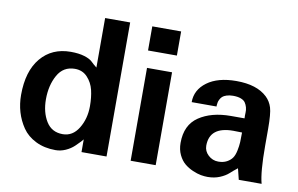

<svg xmlns="http://www.w3.org/2000/svg" viewBox="-76 -864 1580 1018"><g transform="rotate(10 714.0 -354.5)"><path d="M547.9 0H413.1V-68.4Q409.2 -63.5 401.4 -54.7Q393.6 -45.9 374.5 -27.8Q355.5 -9.8 329.1 2Q302.7 13.7 275.4 13.7Q214.8 13.7 168.5 -9.3Q122.1 -32.2 96.2 -70.3Q70.3 -108.4 57.6 -151.9Q44.9 -195.3 44.9 -243.2Q44.9 -371.1 104.5 -442.4Q164.1 -513.7 265.6 -513.7Q308.6 -513.7 338.9 -504.4Q369.1 -495.1 382.3 -481.9Q395.5 -468.8 413.1 -455.1V-721.7H547.9ZM415 -247.1Q415 -294.9 405.8 -333.5Q396.5 -372.1 370.1 -400.4Q343.8 -428.7 302.7 -428.7Q240.2 -428.7 209.5 -373.5Q178.7 -318.4 178.7 -243.2Q178.7 -173.8 208.5 -125Q238.3 -76.2 297.9 -76.2Q351.6 -76.2 383.3 -127.9Q415 -179.7 415 -247.1Z M822.3 -591.8H667V-721.7H822.3ZM812.5 0H677.7V-500H812.5Z M1382.8 0H1259.8L1245.1 -59.6Q1223.6 -43 1206.1 -26.9Q1188.5 -10.7 1159.2 1.5Q1129.9 13.7 1093.8 13.7Q1077.1 13.7 1057.6 10.3Q1038.1 6.8 1013.2 -3.9Q988.3 -14.6 968.8 -30.8Q949.2 -46.9 935.5 -75.2Q921.9 -103.5 921.9 -139.6Q921.9 -236.3 988.8 -281.2Q1055.7 -326.2 1160.2 -326.2H1233.4Q1232.4 -341.8 1233.4 -356.4Q1234.4 -371.1 1230.5 -385.3Q1226.6 -399.4 1219.2 -410.2Q1211.9 -420.9 1195.3 -427.2Q1178.7 -433.6 1153.3 -433.6Q1133.8 -433.6 1118.7 -428.7Q1103.5 -423.8 1096.2 -417Q1088.9 -410.2 1084 -400.4Q1079.1 -390.6 1078.1 -383.8Q1077.1 -377 1076.2 -369.1V-362.3H942.4Q942.4 -428.7 1000 -471.2Q1057.6 -513.7 1157.2 -513.7Q1267.6 -513.7 1323.2 -460.9Q1346.7 -438.5 1356.4 -406.7Q1366.2 -375 1366.2 -292V-202.1Q1366.2 -60.5 1382.8 0ZM1233.4 -250Q1216.8 -251 1186.5 -251Q1058.6 -251 1058.6 -148.4Q1058.6 -119.1 1081.5 -97.7Q1104.5 -76.2 1135.7 -76.2Q1162.1 -76.2 1181.2 -86.4Q1200.2 -96.7 1210.4 -111.3Q1220.7 -126 1226.1 -151.9Q1231.4 -177.7 1232.4 -198.2Q1233.4 -218.8 1233.4 -250Z"/></g></svg>

Font: FreeUniversal
Style: Bold
Weight: 700
Version: Version 1.001